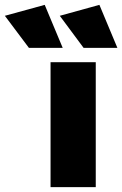

<svg xmlns="http://www.w3.org/2000/svg" viewBox="-156 -770 503 790"><path d="M238 -514V0H52V-514ZM188 -573 90 -705 253 -750 327 -573ZM-37 -573 -136 -705 28 -750 102 -573Z"/></svg>

Font: Livvic Black
Style: Regular
Weight: 900
Designer: Jacques Le Bailly, Baron von Fonthausen
Version: Version 1.001; ttfautohint (v1.8.2)